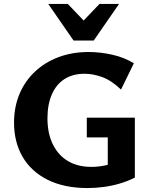

<svg xmlns="http://www.w3.org/2000/svg" viewBox="-20 -936 765 971"><path d="M423 15Q305 15 221.5 -26.5Q138 -68 94.5 -142.5Q51 -217 51 -316Q51 -395 78.5 -460.5Q106 -526 156.5 -573.5Q207 -621 276 -647Q345 -673 428 -673Q486 -673 547 -659.5Q608 -646 657 -616L592 -483Q544 -529 497.5 -546Q451 -563 408 -563Q348 -563 306 -536Q264 -509 242 -458Q220 -407 220 -338Q220 -261 247.5 -205.5Q275 -150 324.5 -121Q374 -92 442 -92Q480 -92 516.5 -100.5Q553 -109 583 -128L525 -61V-241H419V-341H662V-38Q627 -20 586.5 -8Q546 4 504.5 9.5Q463 15 423 15ZM352 -731 379 -807 483 -916H582L454 -731ZM352 -731 224 -916H323L428 -806L454 -731Z"/></svg>

Font: Ysabeau Infant ExtraBold
Style: Regular
Weight: 800
Designer: Christian Thalmann (Catharsis Fonts)
Version: Version 2.001;gftools[0.9.30]; featfreeze: ss01,ss02,lnum